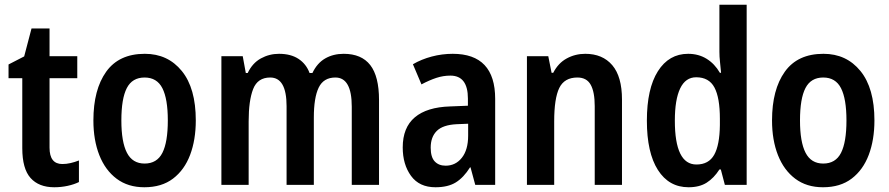

<svg xmlns="http://www.w3.org/2000/svg" viewBox="-20 -873 3749 810"><path d="M243 -181Q260 -181 277.5 -185Q295 -189 313 -196V-105Q293 -95 265.5 -89Q238 -83 209 -83Q144 -83 109 -122Q74 -161 74 -248V-543H16V-601L82 -635L113 -753H189V-636H306V-543H189V-250Q189 -181 243 -181Z M806 -365Q806 -283 782 -219.5Q758 -156 710 -119.5Q662 -83 589 -83Q520 -83 472 -119Q424 -155 399 -218.5Q374 -282 374 -365Q374 -495 428 -570.5Q482 -646 591 -646Q688 -646 747 -573.5Q806 -501 806 -365ZM492 -365Q492 -274 515.5 -228.5Q539 -183 590 -183Q642 -183 665 -228Q688 -273 688 -365Q688 -456 665 -501Q642 -546 590 -546Q538 -546 515 -501.5Q492 -457 492 -365Z M1430 -646Q1505 -646 1542 -598.5Q1579 -551 1579 -451V-93H1464V-423Q1464 -546 1395 -546Q1345 -546 1324.5 -503.5Q1304 -461 1304 -377V-93H1189V-425Q1189 -546 1120 -546Q1067 -546 1048 -497.5Q1029 -449 1029 -361V-93H914V-636H1004L1017 -565H1025Q1045 -607 1080.5 -626.5Q1116 -646 1157 -646Q1207 -646 1239.5 -624.5Q1272 -603 1286 -565H1298Q1318 -607 1352 -626.5Q1386 -646 1430 -646Z M1890 -646Q2069 -646 2069 -456V-93H1985L1965 -167H1963Q1936 -124 1903 -103.5Q1870 -83 1817 -83Q1749 -83 1714 -131Q1679 -179 1679 -251Q1679 -335 1730 -378Q1781 -421 1879 -424L1954 -427V-457Q1954 -554 1880 -554Q1850 -554 1821 -544.5Q1792 -535 1758 -517L1722 -602Q1758 -623 1801.5 -634.5Q1845 -646 1890 -646ZM1906 -349Q1848 -346 1822.5 -320.5Q1797 -295 1797 -250Q1797 -210 1814 -192Q1831 -174 1860 -174Q1902 -174 1928.5 -207.5Q1955 -241 1955 -301V-351Z M2449 -646Q2522 -646 2563 -598Q2604 -550 2604 -453V-93H2489V-425Q2489 -485 2472 -515.5Q2455 -546 2416 -546Q2361 -546 2339.5 -502Q2318 -458 2318 -361V-93H2203V-636H2293L2307 -566H2314Q2335 -607 2371 -626.5Q2407 -646 2449 -646Z M2885 -83Q2802 -83 2755.5 -156Q2709 -229 2709 -364Q2709 -499 2755.5 -572.5Q2802 -646 2883 -646Q2927 -646 2961 -625Q2995 -604 3017 -566H3022Q3020 -589 3017.5 -611.5Q3015 -634 3015 -655V-853H3130V-93H3038L3021 -158H3015Q2992 -122 2961.5 -102.5Q2931 -83 2885 -83ZM2918 -179Q2970 -179 2993 -220Q3016 -261 3017 -345V-372Q3017 -461 2994 -504Q2971 -547 2917 -547Q2872 -547 2849.5 -500Q2827 -453 2827 -364Q2827 -179 2918 -179Z M3669 -365Q3669 -283 3645 -219.5Q3621 -156 3573 -119.5Q3525 -83 3452 -83Q3383 -83 3335 -119Q3287 -155 3262 -218.5Q3237 -282 3237 -365Q3237 -495 3291 -570.5Q3345 -646 3454 -646Q3551 -646 3610 -573.5Q3669 -501 3669 -365ZM3355 -365Q3355 -274 3378.5 -228.5Q3402 -183 3453 -183Q3505 -183 3528 -228Q3551 -273 3551 -365Q3551 -456 3528 -501Q3505 -546 3453 -546Q3401 -546 3378 -501.5Q3355 -457 3355 -365Z"/></svg>

Font: Noto Sans Kannada UI Condensed SemiBold
Style: Regular
Weight: 600
Width: 3
Designer: Jelle Bosma - Monotype Design Team
Foundry: Monotype Imaging Inc.
Version: Version 2.005; ttfautohint (v1.8.4.7-5d5b)